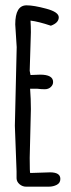

<svg xmlns="http://www.w3.org/2000/svg" viewBox="-20 -680 262 713"><path d="M42 -504.9 36.6 -589.4Q36.6 -660.2 78.6 -660.2Q105.5 -660.2 151.9 -647.7Q198.2 -635.3 198.2 -615.7Q198.2 -595.2 168.9 -584.5Q122.6 -600.1 93.3 -603.5Q94.7 -582 94.7 -560.5L90.3 -417Q90.3 -416 93.3 -401.4L128.9 -402.8Q177.2 -402.8 177.2 -375.5Q177.2 -364.7 168.5 -356.7Q159.7 -348.6 146.2 -348.6Q132.8 -348.6 117.2 -350.6H91.8Q94.7 -312.5 94.7 -274.9Q94.7 -274.9 90.3 -93.8Q90.3 -37.6 92.3 -37.6L166 -40Q204.1 -40 204.1 -15.6Q204.1 -0.5 190.9 6.3Q177.7 13.2 161.1 13.2H76.7Q63.5 13.2 52.7 4.2Q42 -4.9 41.5 -17.6V-43.9L35.2 -212.9Z"/></svg>

Font: Amatic
Style: Bold
Weight: 700
Width: 3
Version: Version 2.000; ttfautohint (v0.92-dirty) -l 8 -r 50 -G 50 -x